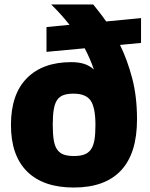

<svg xmlns="http://www.w3.org/2000/svg" viewBox="-20 -828 671 859"><path d="M188 -707 291 -717Q255 -763 209 -808H397Q409 -793 424 -774Q439 -755 455 -732L611 -747V-636L517 -627Q549 -562 571 -479.5Q593 -397 593 -294Q593 -142 521.5 -65.5Q450 11 310 11Q174 11 101.5 -60.5Q29 -132 29 -269Q29 -406 100 -478Q171 -550 299 -550Q331 -550 355.5 -542.5Q380 -535 400 -517Q384 -564 359 -612L188 -596ZM311 -130Q338 -130 356.5 -136.5Q375 -143 386.5 -159Q398 -175 402.5 -201.5Q407 -228 407 -269Q407 -347 385.5 -378Q364 -409 309 -409Q282 -409 264 -402.5Q246 -396 235.5 -380.5Q225 -365 220.5 -338Q216 -311 216 -270Q216 -228 220.5 -201Q225 -174 236 -158.5Q247 -143 265 -136.5Q283 -130 311 -130Z"/></svg>

Font: Encode Sans Narrow
Style: ExtraBold
Weight: 800
Designer: Pablo Impallari, Andres Torresi
Foundry: Pablo Impallari, Andres Torresi
Version: Version 1.000; ttfautohint (v1.00) -l 8 -r 50 -G 200 -x 14 -